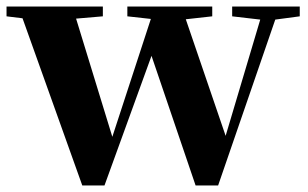

<svg xmlns="http://www.w3.org/2000/svg" viewBox="-29 -566 942 588"><path d="M682 -516 768 -506 662 -150 540 -507 621 -516V-546H361V-516L433 -508L315 -147L204 -509L286 -516V-546H-9V-516L40 -510L223 2H291L435 -395L570 2H639L814 -506L889 -516V-546H682Z"/></svg>

Font: GenKiMin2 TW H
Style: Regular
Weight: 900
Version: Version 2.100;PS 2.1;hotconv 16.6.51;makeotf.lib2.5.65220 DE